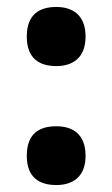

<svg xmlns="http://www.w3.org/2000/svg" viewBox="-20 -524 323 552"><path d="M142 -334C186 -334 226 -355 226 -419C226 -483 186 -504 142 -504C94 -504 57 -483 57 -419C57 -355 94 -334 142 -334ZM142 8C186 8 226 -13 226 -76C226 -141 186 -161 142 -161C94 -161 57 -141 57 -76C57 -13 94 8 142 8Z"/></svg>

Font: Noto Serif Armenian Condensed Black
Style: Regular
Weight: 900
Width: 3
Designer: Monotype Design Team
Foundry: Monotype Imaging Inc.
Version: Version 2.008